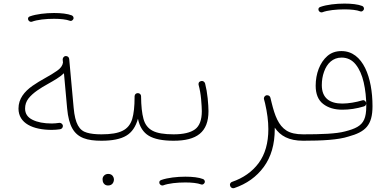

<svg xmlns="http://www.w3.org/2000/svg" viewBox="-20 -777 2136 1054"><path d="M81.5 -181.2C81.5 -99.6 161.1 -64 264.6 -64C279.8 -64 295.4 -65.4 309.6 -67.4C319.3 -68.8 325.2 -77.1 325.2 -85V-87.4C323.7 -96.7 314.9 -102.5 307.6 -102.5H305.2C291 -100.6 277.8 -99.1 264.6 -99.1C220.7 -99.1 185.1 -106 158.2 -119.6C131.3 -132.8 117.7 -153.3 117.7 -181.2C117.7 -202.1 124 -220.2 136.2 -236.3C161.1 -268.1 202.1 -293.5 243.2 -316.4C276.9 -335.4 309.1 -353.5 331.1 -375L348.6 -181.6C353 -133.3 362.8 -96.7 377.4 -71.3C406.7 -20 458.5 -4.4 536.6 -4.4H537.1C548.8 -4.4 554.7 -10.3 554.7 -22C554.7 -33.7 548.8 -39.6 537.1 -39.6H536.6C504.4 -39.6 478 -42.5 457 -48.8C415 -60.5 392.1 -97.7 384.3 -185.5L359.9 -453.1C359.4 -462.9 350.6 -469.2 342.8 -469.2H340.3C330.6 -468.8 324.2 -459 324.2 -451.2V-449.7L325.7 -433.1C323.2 -416.5 312.5 -401.9 293.5 -388.7C274.4 -375.5 252.4 -361.8 228 -348.6C204.1 -335.4 180.7 -321.3 158.2 -305.7C113.3 -273.9 81.5 -234.4 81.5 -181.2ZM134.8 -668C138.2 -660.6 145 -657.2 150.4 -657.2C151.9 -657.2 153.3 -657.2 154.8 -657.7C184.1 -668.9 231.4 -673.8 276.9 -673.8C311.5 -673.8 344.2 -670.4 363.3 -663.1C364.7 -662.6 366.7 -662.1 368.2 -662.1C372.1 -662.1 377.9 -664.6 381.8 -670.9C383.3 -673.3 383.8 -675.3 383.8 -677.7C383.8 -681.6 382.3 -688.5 374.5 -692.4C351.1 -701.7 315.9 -705.6 276.9 -705.6C230.5 -705.6 179.7 -699.7 145 -687.5C137.7 -685.1 133.8 -680.7 133.8 -674.3C133.8 -672.4 134.3 -670.4 134.8 -668Z M519 -22C519 -12.2 527.3 -4.4 537.1 -4.4C597.2 -4.4 642.6 -13.7 673.3 -32.2C704.1 -50.3 725.1 -81.5 737.3 -125C746.6 -80.6 766.6 -49.8 796.9 -31.7C826.7 -13.7 872.1 -4.4 932.6 -4.4H933.1C944.8 -4.4 950.7 -10.3 950.7 -22C950.7 -33.7 944.8 -39.6 933.1 -39.6H932.6C881.3 -39.6 842.8 -45.9 817.9 -59.1C792.5 -72.3 775.9 -93.8 767.6 -124.5C759.3 -154.8 754.9 -195.8 754.4 -247.6V-249C754.4 -257.3 747.6 -265.1 738.3 -265.6H735.8C727.5 -265.6 719.2 -259.8 718.8 -248.5V-243.2C718.8 -192.9 714.4 -152.8 705.6 -123C696.3 -93.3 678.7 -71.8 652.8 -59.1C627 -45.9 588.4 -39.6 537.1 -39.6C527.3 -39.6 519 -32.2 519 -22ZM543 206.5C543 211.9 544.4 216.8 544.9 221.2C548.3 231.4 557.1 241.2 573.2 241.2C598.1 241.2 605.5 221.7 605.5 207.5C605.5 201.7 603.5 196.3 600.1 190.9C595.7 183.6 587.4 177.7 574.2 177.7C554.7 177.7 543 192.4 543 206.5Z M915.5 -22C915.5 -12.2 923.3 -4.4 933.1 -4.4C1060.1 -4.4 1124.5 -51.3 1124.5 -167C1124.5 -184.1 1123 -207.5 1120.1 -237.3C1117.2 -266.6 1112.3 -293.5 1106 -318.4C1103.5 -327.6 1095.2 -332.5 1088.9 -332.5C1087.4 -332.5 1085.9 -332.5 1084.5 -332C1074.7 -330.1 1069.8 -324.7 1069.8 -315.4C1069.8 -314 1069.8 -312.5 1070.3 -311C1076.7 -287.1 1081.5 -261.2 1084 -232.9C1086.4 -204.1 1087.9 -182.1 1087.9 -167C1087.9 -118.2 1075.2 -85 1050.3 -66.9C1025.4 -48.8 986.3 -39.6 933.1 -39.6C921.4 -39.6 915.5 -33.7 915.5 -22ZM855.5 230.5C858.9 237.8 865.7 241.2 871.1 241.2C872.6 241.2 874 241.2 875.5 240.7C904.8 229.5 952.1 224.6 997.6 224.6C1032.2 224.6 1064.9 228 1084 235.4C1085.4 235.8 1087.4 236.3 1088.9 236.3C1092.8 236.3 1098.6 233.9 1102.5 227.5C1104 225.1 1104.5 223.1 1104.5 220.7C1104.5 216.8 1103 210 1095.2 206.1C1071.8 196.8 1036.6 192.9 997.6 192.9C951.2 192.9 900.4 198.7 865.7 210.9C858.4 213.4 854.5 217.8 854.5 224.1C854.5 226.1 855 228 855.5 230.5Z M1429.2 -232.4C1431.6 -224.1 1433.6 -216.3 1435.1 -210C1446.8 -159.2 1453.1 -111.8 1453.1 -68.4C1453.1 7.8 1435.5 69.8 1399.9 118.2C1364.3 166 1315.4 200.2 1254.4 221.2C1246.1 223.6 1242.2 231.4 1242.2 237.3C1242.2 239.3 1242.7 241.7 1243.7 244.1C1246.1 252.4 1254.4 256.3 1260.3 256.3C1262.2 256.3 1264.2 255.9 1266.1 255.4C1334 232.4 1388.2 193.8 1428.2 139.2C1468.3 84.5 1488.3 15.1 1488.3 -68.4V-76.2C1519 -31.2 1565.4 -4.4 1644 -4.4H1644.5C1656.2 -4.4 1662.1 -10.3 1662.1 -22C1662.1 -33.7 1656.2 -39.6 1644.5 -39.6H1644C1604.5 -39.6 1574.2 -46.4 1552.2 -60.5C1508.8 -88.4 1488.8 -141.1 1471.2 -212.9C1468.8 -222.2 1466.8 -231.4 1464.4 -240.7C1461.9 -249 1456.5 -253.4 1448.2 -253.9C1447.8 -254.4 1446.8 -254.4 1445.8 -254.4C1444.8 -254.4 1443.8 -254.4 1442.9 -253.9C1439.9 -253.4 1437.5 -252 1435.1 -250C1432.6 -247.6 1430.7 -245.1 1429.7 -242.2C1429.2 -240.2 1428.7 -238.3 1428.7 -236.8C1428.7 -235.4 1428.7 -233.9 1429.2 -232.4Z M1627 -22C1627 -12.2 1634.8 -4.4 1644.5 -4.4C1748 -4.4 1837.9 -9.3 1892.6 -27.3C1985.8 -52.7 2024.9 -88.9 2024.9 -194.3C2024.9 -349.1 1974.1 -496.6 1854.5 -496.6C1823.7 -496.6 1798.3 -487.8 1777.3 -469.7C1735.4 -433.6 1712.9 -371.6 1712.9 -306.6C1712.9 -261.2 1726.6 -227.5 1753.9 -206.5C1780.8 -185.5 1815.9 -174.8 1859.4 -174.8C1897.9 -174.8 1937.5 -180.7 1978 -192.9C1987.3 -195.3 1990.2 -204.1 1990.2 -209.5C1990.2 -211.4 1989.7 -213.4 1989.3 -214.8C1986.8 -222.7 1979.5 -227.1 1974.1 -227.1C1972.7 -227.1 1970.7 -226.6 1968.8 -226.1C1935.1 -215.8 1892.6 -208.5 1859.4 -208.5C1791 -208.5 1746.6 -237.8 1746.6 -309.6C1746.6 -335.4 1750.5 -359.9 1758.8 -382.8C1774.9 -429.2 1807.6 -460.9 1855 -460.9C1886.7 -460.9 1912.6 -448.2 1932.6 -423.3C1952.6 -398.4 1967.3 -365.2 1976.6 -324.7C1985.8 -284.2 1990.7 -240.2 1990.7 -193.8C1990.7 -162.1 1986.8 -137.7 1979 -120.6C1963.4 -85.4 1929.7 -69.8 1874.5 -55.7C1826.2 -42.5 1743.7 -39.6 1644.5 -39.6C1632.8 -39.6 1627 -33.7 1627 -22ZM1729 -719.7C1732.4 -712.4 1739.3 -709 1744.6 -709C1746.1 -709 1747.6 -709 1749 -709.5C1778.3 -720.7 1825.7 -725.6 1871.1 -725.6C1905.8 -725.6 1938.5 -722.2 1957.5 -714.8C1959 -714.4 1960.9 -713.9 1962.4 -713.9C1966.3 -713.9 1972.2 -716.3 1976.1 -722.7C1977.5 -725.1 1978 -727.1 1978 -729.5C1978 -733.4 1976.6 -740.2 1968.8 -744.1C1945.3 -753.4 1910.2 -757.3 1871.1 -757.3C1824.7 -757.3 1773.9 -751.5 1739.3 -739.3C1731.9 -736.8 1728 -732.4 1728 -726.1C1728 -724.1 1728.5 -722.2 1729 -719.7Z"/></svg>

Font: Mikhak ExtraLight
Style: Regular
Weight: 200
Designer: Amin Abedi
Version: Version 3.2